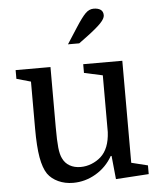

<svg xmlns="http://www.w3.org/2000/svg" viewBox="-56 -843 744 900"><g transform="rotate(-5 316.5 -392.5)"><path d="M193 -540V-257Q193 -193 196.5 -160.5Q200 -128 209 -110Q220 -86 242 -73.5Q264 -61 293 -61Q320 -61 345 -71Q370 -81 389 -98Q430 -135 434 -213V-480L347 -499V-540H531V-60L608 -41V0L453 10L442 -100H438Q409 -49 359 -19.5Q309 10 252 10Q214 10 182.5 -4.5Q151 -19 133 -44Q114 -72 105 -123Q96 -174 96 -259V-480L29 -499V-540ZM284 -639 333 -715Q362 -760 379.5 -777.5Q397 -795 418 -795Q439 -795 451 -786.5Q463 -778 463 -760Q463 -745 442.5 -723.5Q422 -702 375 -667L337 -639Z"/></g></svg>

Font: Domine
Style: Regular
Weight: 400
Designer: Pablo Impallari, Rodrigo Fuenzalida, Brenda Gallo
Foundry: Pablo Impallari, Rodrigo Fuenzalida, Brenda Gallo
Version: Version 2.000